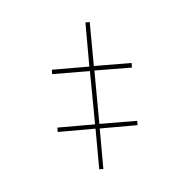

<svg xmlns="http://www.w3.org/2000/svg" viewBox="-144 -753 856 875"><g transform="rotate(-30 284.0 -315.5)"><path d="M155 -6 138 -14 216 -183 59 -256 68 -274 224 -201 325 -423 169 -497 178 -515 333 -442 418 -625 436 -617 352 -434 508 -360 499 -341 344 -415 242 -193 398 -119 390 -101 233 -174Z"/></g></svg>

Font: Noto Serif Display SemiCondensed
Style: Bold
Weight: 700
Width: 4
Designer: Monotype Design Team
Foundry: Monotype Imaging Inc.
Version: Version 2.009